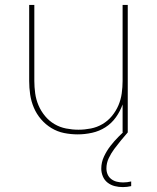

<svg xmlns="http://www.w3.org/2000/svg" viewBox="-20 -540 640 783"><path d="M297 8Q269 8 241.5 2.5Q214 -3 190 -17.5Q166 -32 147.5 -53.5Q129 -75 118 -101Q107 -127 103 -154.5Q99 -182 99 -210V-520H120V-210Q120 -185 123.5 -159.5Q127 -134 137 -110.5Q147 -87 163.5 -67Q180 -47 202 -34Q224 -21 249.5 -16Q275 -11 300 -11Q325 -11 350.5 -16Q376 -21 398 -34Q420 -47 436.5 -67Q453 -87 463 -110.5Q473 -134 476.5 -159.5Q480 -185 480 -210V-520H501V0H480V-114Q470 -86 452.5 -61.5Q435 -37 410 -21Q385 -5 355.5 1.5Q326 8 297 8ZM481 223Q464 223 448 219Q432 215 419 205Q406 195 399.5 179.5Q393 164 393 148Q393 122 404 98.5Q415 75 430.5 55Q446 35 464 17Q482 -1 501 -18V0Q487 16 473 33Q459 50 446 67.5Q433 85 423.5 105Q414 125 414 147Q414 160 419 171.5Q424 183 434 190.5Q444 198 456.5 201Q469 204 482 204Q490 204 498.5 203Q507 202 515 200V219Q507 221 498 222Q489 223 481 223Z"/></svg>

Font: Iosevka Thin Extended
Style: Regular
Weight: 100
Width: 7
Monospace: yes
Designer: Belleve Invis
Foundry: Belleve Invis
Version: Version 32.5.0; ttfautohint (v1.8.4)